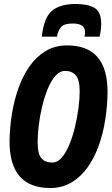

<svg xmlns="http://www.w3.org/2000/svg" viewBox="-20 -936 564 964"><path d="M232 8Q26 8 28 -230Q29 -297 40 -365Q51 -433 73 -494.5Q95 -556 129 -604Q163 -652 209.5 -680Q256 -708 317 -708Q522 -708 520 -470Q519 -403 508.5 -335Q498 -267 476 -205.5Q454 -144 420 -96Q386 -48 339 -20Q292 8 232 8ZM242 -120Q269 -120 290.5 -145Q312 -170 328.5 -210.5Q345 -251 356.5 -299Q368 -347 374 -393.5Q380 -440 380 -477Q380 -536 360.5 -558Q341 -580 307 -580Q280 -580 258 -555Q236 -530 219.5 -489.5Q203 -449 191.5 -401Q180 -353 174.5 -306Q169 -259 169 -223Q169 -163 188 -141.5Q207 -120 242 -120ZM360 -916Q421 -916 454.5 -896.5Q488 -877 488 -817Q488 -787 480 -752H404Q406 -759 406.5 -764.5Q407 -770 407 -775Q407 -818 345 -818Q302 -818 286.5 -800Q271 -782 266 -752H190Q200 -846 240 -881Q280 -916 360 -916Z"/></svg>

Font: Georama SemiCondensed
Style: Bold Italic
Weight: 700
Width: 4
Italic angle: -9°
Designer: Jean-Baptiste Levee
Foundry: Production Type
Version: Version 1.000